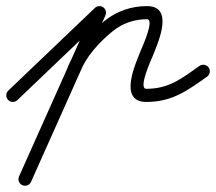

<svg xmlns="http://www.w3.org/2000/svg" viewBox="-41 -305 691 614"><path d="M14.5 15.2C14.5 15.2 14.5 15.2 14.5 15.2C57.5 -25.9 100.5 -66.9 143.5 -108C192.8 -155.1 242.2 -202.2 291.5 -249.3C299.9 -257.3 300.2 -270.6 292.2 -279C284.2 -287.4 270.9 -287.7 262.5 -279.7C262.5 -279.7 262.5 -279.7 262.5 -279.7C213.2 -232.6 163.8 -185.5 114.5 -138.4C71.5 -97.3 28.5 -56.2 -14.5 -15.2C-22.9 -7.2 -23.2 6.1 -15.2 14.5C-7.2 22.9 6.1 23.2 14.5 15.2ZM285.6 -283.7C275 -288.4 262.6 -283.6 257.8 -273C178.5 -95.6 99.2 81.9 19.8 259.4C15.1 270 19.8 282.4 30.4 287.2C41 291.9 53.4 287.2 58.2 276.6C58.2 276.6 58.2 276.6 58.2 276.6C137.5 99.1 216.8 -78.4 296.2 -255.9C300.9 -266.5 296.2 -278.9 285.6 -283.7ZM212.6 -69.4C212.6 -69.4 212.6 -69.4 212.6 -69.4C233.3 -123.2 275.8 -170.1 320.2 -205.8C351.5 -231 388.9 -243.5 429 -243.5C454.6 -243.5 413.9 -155.1 409.5 -144C392.4 -101.1 335.9 21 427 21C509.7 21 557.9 -15.2 621.1 -59.8C630.6 -66.5 632.8 -79.6 626.2 -89.1C619.5 -98.6 606.4 -100.8 596.9 -94.2C596.9 -94.2 596.9 -94.2 596.9 -94.2C541.3 -54.9 499.9 -21 427 -21C399.2 -21 443.6 -116 448.5 -128.4C465.2 -170.3 516.7 -285.5 429 -285.5C379.3 -285.5 332.6 -269.7 293.8 -238.5C243.6 -198.1 196.8 -145.3 173.4 -84.6C169.2 -73.7 174.6 -61.6 185.4 -57.4C196.3 -53.2 208.4 -58.6 212.6 -69.4Z"/></svg>

Font: FRB American Cursive Guidelines Medium
Style: Italic
Weight: 500
Italic angle: -25°
Version: Version 2.0;Modular Font Editor K font №1